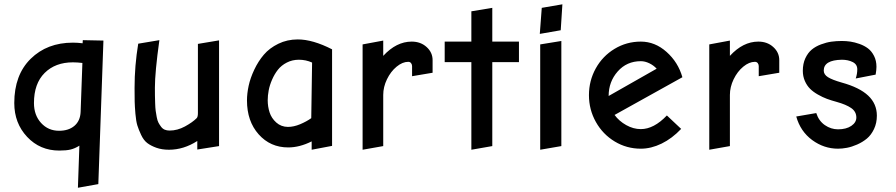

<svg xmlns="http://www.w3.org/2000/svg" viewBox="-20 -697 4198 900"><path d="M321.8 -497.1Q200.7 -497.1 123.8 -421.4Q46.9 -345.7 46.9 -213.9Q46.9 -119.6 107.2 -55.4Q167.5 8.8 257.8 8.8Q291 8.8 311 3.9Q331.1 -1 352.1 -14.2L345.2 183.1L440.9 166L464.8 -506.8L368.2 -508.8L367.2 -494.1Q344.2 -497.1 321.8 -497.1ZM357.9 -171.9Q356 -130.4 328.9 -107.2Q301.8 -84 256.8 -84Q206.1 -84 172.6 -120.6Q139.2 -157.2 139.2 -213.9Q139.2 -305.2 189.2 -355Q239.3 -404.8 321.8 -404.8Q341.8 -404.8 366.2 -401.9Z M706.1 -286.1Q706.1 -358.4 727.1 -508.8L627.9 -492.2Q610.8 -388.2 610.8 -286.1V-280.8Q610.8 -241.7 611.3 -220.5Q611.8 -199.2 614.7 -164.1Q617.7 -128.9 623.8 -109.1Q629.9 -89.4 641.6 -64.5Q653.3 -39.6 670.2 -26.6Q687 -13.7 712.9 -4.4Q738.8 4.9 772 4.9Q840.8 4.9 904.8 -36.1V3.9L1006.8 -12.2V-507.8L907.7 -491.2V-167Q907.7 -148.9 901.9 -143.1Q882.3 -123.5 846.9 -104.2Q811.5 -85 774.9 -85Q762.2 -85 752.2 -89.1Q742.2 -93.3 735.1 -102.8Q728 -112.3 722.9 -121.8Q717.8 -131.3 714.6 -148.4Q711.4 -165.5 709.7 -178Q708 -190.4 707.3 -212.9Q706.5 -235.4 706.3 -248.3Q706.1 -261.2 706.1 -286.1Z M1536.6 -465.8Q1445.8 -512.2 1376 -512.2Q1326.2 -512.2 1284.7 -491.9Q1243.2 -471.7 1216.8 -440.7Q1190.4 -409.7 1171.9 -370.4Q1153.3 -331.1 1145.5 -294.7Q1137.7 -258.3 1137.7 -226.1Q1137.7 -128.9 1192.4 -67.4Q1247.1 -5.9 1331.1 -5.9Q1384.3 -5.9 1440.9 -34.2V4.9L1536.6 -13.2ZM1234.9 -227.1Q1234.9 -249 1239.5 -273.4Q1244.1 -297.9 1255.4 -323.7Q1266.6 -349.6 1282.7 -370.1Q1298.8 -390.6 1324.5 -403.8Q1350.1 -417 1380.9 -417Q1414.1 -417 1442.9 -403.8L1439 -143.1Q1417 -127.4 1387 -114.7Q1356.9 -102.1 1329.6 -102.1Q1297.4 -102.5 1274.9 -122.8Q1252.4 -143.1 1243.7 -170.2Q1234.9 -197.3 1234.9 -227.1Z M2007.8 -415Q2007.8 -451.2 1979.7 -476.6Q1951.7 -502 1909.7 -502Q1837.9 -502 1776.4 -435.1V-506.8L1679.7 -488.8V4.9L1776.4 -12.2V-252Q1776.4 -289.1 1793.9 -325.4Q1811.5 -361.8 1839.1 -384.5Q1866.7 -407.2 1893.6 -407.2Q1902.3 -407.2 1907 -400.9Q1911.6 -394.5 1911.6 -387.2V-339.8L2007.8 -356Z M2412.6 -502H2287.6V-660.2L2189.5 -644V-502H2064.5V-405.8H2189.5V4.9L2287.6 -12.2V-405.8H2412.6Z M2616.2 -676.8 2519.5 -660.2 2510.3 -538.1 2608.4 -555.2ZM2512.2 -488.8V4.9L2611.3 -12.2V-504.9Z M2983.9 0Q3032.2 0 3081.3 -23.9Q3130.4 -47.9 3172.9 -92.8L3106 -155.8Q3044.9 -91.8 2983.9 -91.8Q2948.7 -91.8 2915.3 -110.6Q2881.8 -129.4 2860.8 -158.2L3178.7 -335Q3158.7 -405.3 3104.5 -453.6Q3050.3 -502 2983.9 -502Q2917 -502 2860.8 -468Q2804.7 -434.1 2772.7 -376.5Q2740.7 -318.8 2740.7 -251Q2740.7 -183.1 2773.2 -125.2Q2805.7 -67.4 2861.6 -33.7Q2917.5 0 2983.9 0ZM2833 -247.1Q2833 -314 2875.5 -362.1Q2918 -410.2 2983.9 -410.2Q3003.4 -410.2 3023.7 -400.4Q3043.9 -390.6 3058.1 -375Z M3632.8 -415Q3632.8 -451.2 3604.7 -476.6Q3576.7 -502 3534.7 -502Q3462.9 -502 3401.4 -435.1V-506.8L3304.7 -488.8V4.9L3401.4 -12.2V-252Q3401.4 -289.1 3418.9 -325.4Q3436.5 -361.8 3464.1 -384.5Q3491.7 -407.2 3518.6 -407.2Q3527.3 -407.2 3532 -400.9Q3536.6 -394.5 3536.6 -387.2V-339.8L3632.8 -356Z M3902.3 -219.2Q3946.3 -207 3970.2 -190.4Q3994.1 -173.8 3994.1 -146Q3994.1 -123 3970.5 -106.9Q3946.8 -90.8 3908.2 -90.8Q3875 -90.8 3846.4 -110.6Q3817.9 -130.4 3806.2 -167L3712.4 -150.9Q3731.9 -81.1 3787.1 -40.5Q3842.3 0 3908.2 0Q3927.7 0 3950 -4.2Q3972.2 -8.3 3997.8 -19.5Q4023.4 -30.8 4043.5 -47.4Q4063.5 -64 4076.9 -92Q4090.3 -120.1 4090.3 -154.8Q4090.3 -210.4 4049.6 -248.8Q4008.8 -287.1 3925.3 -310.1Q3880.9 -322.8 3861.1 -335.2Q3841.3 -347.7 3841.3 -366.2Q3841.3 -415.5 3926.3 -417Q3955.1 -417 3976.8 -406.2Q3998.5 -395.5 3998.5 -372.1Q3998.5 -350.6 3991.2 -329.1L4084.5 -347.2Q4088.4 -369.1 4088.4 -383.8Q4088.4 -412.6 4077.1 -434.8Q4065.9 -457 4048.8 -470Q4031.7 -482.9 4009 -491Q3986.3 -499 3966.3 -502Q3946.3 -504.9 3926.3 -504.9Q3900.9 -504.9 3877.4 -501.7Q3854 -498.5 3828.6 -489Q3803.2 -479.5 3785.2 -464.6Q3767.1 -449.7 3755.1 -424.1Q3743.2 -398.4 3743.2 -365.2Q3743.2 -339.4 3752.7 -317.6Q3762.2 -295.9 3777.1 -281Q3792 -266.1 3814 -253.7Q3835.9 -241.2 3856.4 -233.6Q3877 -226.1 3902.3 -219.2Z"/></svg>

Font: Comic Neue Angular
Style: Bold
Weight: 700
Designer: Craig Rozynski
Foundry: Craig Rozynski
Version: Version 2.003